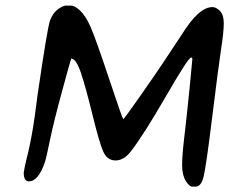

<svg xmlns="http://www.w3.org/2000/svg" viewBox="-20 -696 862 695"><path d="M237.8 -483.9Q236.8 -483.9 205.6 -369.1Q174.3 -254.4 160.9 -189.2Q147.5 -124 142.6 -109.4Q119.1 -39.6 84.5 -39.6Q65.9 -39.6 65.9 -70.8L69.8 -92.8L74.7 -115.2L80.6 -138.7Q96.2 -204.6 106.4 -279.8L115.7 -350.1Q151.4 -595.2 161.1 -621.8Q170.9 -648.4 189.2 -662.1Q207.5 -675.8 219.2 -675.8H236.8Q250.5 -675.8 270 -657.7Q289.6 -639.6 307.6 -599.1Q325.7 -558.6 374.5 -411.9Q423.3 -265.1 426.3 -265.1Q429.2 -265.1 487.3 -348.1Q545.4 -431.2 567.4 -464.4L633.8 -564.5Q650.9 -591.3 659.2 -602.5L672.4 -620.1Q713.9 -670.4 748.5 -670.4Q762.2 -670.4 776.1 -656.5Q790 -642.6 790 -611.8Q790 -581.1 780.8 -521.5Q771.5 -461.9 748.8 -277.3Q726.1 -92.8 717 -56.6Q708 -20.5 688.5 -20.5H675.3Q665 -20.5 652.1 -41.7Q639.2 -63 639.2 -98.4Q639.2 -133.8 647.5 -202.9Q655.8 -272 666 -374.5Q676.3 -477.1 676.3 -482.4Q676.3 -487.8 671.9 -487.8Q661.6 -487.8 580.6 -347.4Q499.5 -207 453.6 -147.9Q428.2 -115.2 398.2 -115.2Q368.2 -115.2 354 -146.7Q339.8 -178.2 314.9 -280Q290 -381.8 272.7 -432.9Q255.4 -483.9 237.8 -483.9Z"/></svg>

Font: Averia Sans Libre
Style: Italic
Weight: 400
Italic angle: -7.90001°
Version: Version 1.002